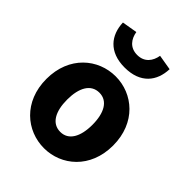

<svg xmlns="http://www.w3.org/2000/svg" viewBox="-214 -857 983 983"><g transform="rotate(45 277.5 -365.5)"><path d="M109 -729C112 -641 164 -572 278 -572C393 -572 444 -641 447 -729L364 -743C357 -700 331 -663 278 -663C225 -663 199 -700 192 -743ZM36 -248C36 -83 152 12 278 12C403 12 519 -83 519 -248C519 -413 403 -508 278 -508C152 -508 36 -413 36 -248ZM369 -248C369 -162 338 -106 278 -106C217 -106 186 -162 186 -248C186 -334 217 -390 278 -390C338 -390 369 -334 369 -248Z"/></g></svg>

Font: Cambridge Sans Bold
Style: Regular
Weight: 700
Version: Version 2.020;PS 002.020;hotconv 1.0.88;makeotf.lib2.5.64775